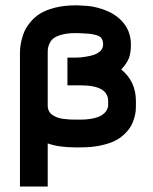

<svg xmlns="http://www.w3.org/2000/svg" viewBox="-20 -532 565 709"><path d="M257.8 -409.7Q229.5 -409.7 209.5 -404.3Q189.5 -398.9 179.4 -391.8Q169.4 -384.8 163.8 -373.3Q158.2 -361.8 157.2 -354.2Q156.2 -346.7 156.2 -335.4V-142.1Q156.2 -130.4 160.9 -121.6Q165.5 -112.8 174.1 -107.2Q182.6 -101.6 191.9 -98.1Q201.2 -94.7 214.1 -93Q227.1 -91.3 236.6 -90.8Q246.1 -90.3 257.8 -90.3H278.8Q298.3 -90.3 314.5 -93Q330.6 -95.7 340.8 -99.4Q351.1 -103 358.6 -108.6Q366.2 -114.3 369.9 -118.9Q373.5 -123.5 376 -129.2Q378.4 -134.8 378.9 -137.2Q379.4 -139.6 379.4 -142.1V-158.7Q379.4 -216.8 278.3 -216.8H229V-319.3H259.8Q271 -319.3 284.4 -320.8Q297.9 -322.3 316.9 -326.7Q335.9 -331.1 348.4 -341.6Q360.8 -352.1 360.8 -367.2Q360.8 -381.3 355.2 -389.9Q349.6 -398.4 335.9 -402.3Q322.3 -406.2 308.6 -407.5Q294.9 -408.7 270 -409.7Q268.1 -409.7 267.1 -409.7ZM481.9 -142.1Q481.9 -132.3 481.2 -123Q480.5 -113.8 476.1 -97.4Q471.7 -81.1 464.1 -67.4Q456.5 -53.7 441.2 -38.3Q425.8 -22.9 405.3 -12.5Q384.8 -2 352.1 5.1Q319.3 12.2 278.8 12.2H257.8Q196.8 12.2 156.2 -2.4V156.7H53.7V-335.4Q53.7 -345.2 54.4 -354.2Q55.2 -363.3 59.3 -382.3Q63.5 -401.4 70.6 -417Q77.6 -432.6 93 -451.2Q108.4 -469.7 129.2 -482.4Q149.9 -495.1 183.3 -503.7Q216.8 -512.2 257.8 -512.2H267.1Q290.5 -511.2 304.9 -510Q319.3 -508.8 339.1 -503.9Q358.9 -499 377.4 -490.7Q418 -472.7 440.7 -441.2Q463.4 -409.7 463.4 -367.2Q463.4 -337.4 456.3 -318.1Q449.2 -298.8 427.7 -275.4Q481.9 -231.4 481.9 -158.7Z"/></svg>

Font: Anka/Coder Condensed
Style: Bold
Weight: 700
Width: 4
Monospace: yes
Version: Version 001.100